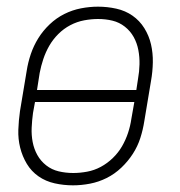

<svg xmlns="http://www.w3.org/2000/svg" viewBox="-20 -548 540 576"><path d="M199 8Q171 8 144 2Q117 -4 95.5 -19Q74 -34 60.5 -56.5Q47 -79 40.5 -105Q34 -131 35 -159Q36 -187 40 -215L60 -335Q64 -361 72.5 -386Q81 -411 95 -433.5Q109 -456 129 -475Q149 -494 173 -506Q197 -518 223 -523Q249 -528 274 -528Q302 -528 329 -522Q356 -516 377.5 -501Q399 -486 413 -463.5Q427 -441 433 -415Q439 -389 438.5 -361Q438 -333 433 -305L413 -185Q409 -159 401 -134Q393 -109 378.5 -86.5Q364 -64 344 -45Q324 -26 300 -14Q276 -2 250 3Q224 8 199 8ZM91 -278H389L394 -311Q398 -333 398.5 -355Q399 -377 395 -398Q391 -419 381 -437Q371 -455 354.5 -468Q338 -481 317.5 -486Q297 -491 274 -491Q254 -491 232.5 -487Q211 -483 191 -472.5Q171 -462 155 -446Q139 -430 128 -411Q117 -392 110 -371Q103 -350 99 -329ZM200 -29Q220 -29 241.5 -33Q263 -37 282.5 -47.5Q302 -58 318.5 -74Q335 -90 346 -109Q357 -128 364 -149Q371 -170 374 -191L383 -242H85L79 -209Q76 -187 75 -165Q74 -143 78 -122Q82 -101 92 -83Q102 -65 118.5 -52Q135 -39 156 -34Q177 -29 200 -29Z"/></svg>

Font: Iosevka Term Curly Extralight
Style: Italic
Weight: 200
Italic angle: -9°
Designer: Belleve Invis
Foundry: Belleve Invis
Version: Version 32.3.0